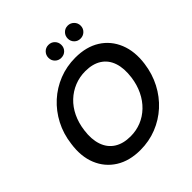

<svg xmlns="http://www.w3.org/2000/svg" viewBox="-235 -1064 1247 1247"><g transform="rotate(-45 388.5 -441.0)"><path d="M344 12Q244 12 174 -32Q104 -76 72 -154Q40 -232 55 -335Q65 -417 101 -486Q137 -555 192.5 -605.5Q248 -656 318.5 -684Q389 -712 469 -712Q570 -712 639.5 -668Q709 -624 741 -545.5Q773 -467 759 -365Q748 -283 712 -214Q676 -145 620.5 -94.5Q565 -44 494.5 -16Q424 12 344 12ZM362 -96Q414 -96 460 -114.5Q506 -133 543 -168.5Q580 -204 604 -253.5Q628 -303 636 -363Q646 -438 628 -492Q610 -546 565.5 -575Q521 -604 453 -604Q400 -604 353 -585Q306 -566 269 -531Q232 -496 208.5 -447Q185 -398 177 -337Q167 -263 185.5 -208.5Q204 -154 249 -125Q294 -96 362 -96ZM404 -775Q379 -775 362 -792Q345 -809 345 -834Q345 -859 362 -876.5Q379 -894 404 -894Q430 -894 447 -876.5Q464 -859 464 -834Q464 -809 447 -792Q430 -775 404 -775ZM581 -775Q556 -775 539 -792Q522 -809 522 -834Q522 -859 539 -876.5Q556 -894 581 -894Q606 -894 623.5 -876.5Q641 -859 641 -834Q641 -809 623.5 -792Q606 -775 581 -775Z"/></g></svg>

Font: DM Sans 36pt SemiBold
Style: Italic
Weight: 600
Italic angle: -10°
Designer: Colophon Foundry, Jonny Pinhorn
Foundry: Colophon Foundry
Version: Version 4.004;gftools[0.9.30]